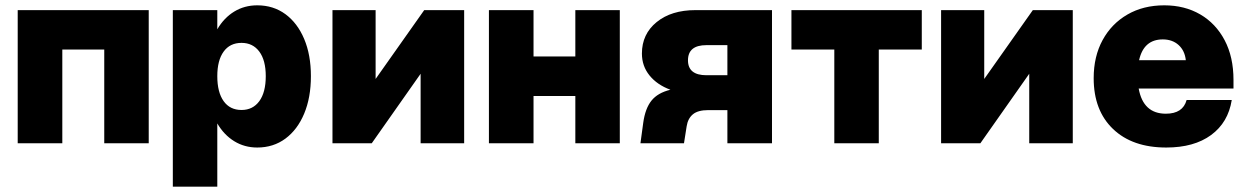

<svg xmlns="http://www.w3.org/2000/svg" viewBox="-20 -538 4682 721"><path d="M46.5 -500H538.5V0H371.5V-352H214V0H46.5Z M629 -500H796V-428Q821 -471 859.5 -494.5Q898 -518 946 -518Q1006.5 -518 1051.8 -484.8Q1097 -451.5 1122.2 -391.8Q1147.5 -332 1147.5 -252Q1147.5 -171.5 1122.2 -111.2Q1097 -51 1051.8 -17.5Q1006.5 16 946 16Q898 16 859.5 -7.8Q821 -31.5 796 -74.5V163H629ZM978 -252Q978 -311.5 953.8 -344.2Q929.5 -377 887 -377Q843.5 -377 819.8 -344.2Q796 -311.5 796 -252Q796 -191.5 819.8 -158.2Q843.5 -125 887 -125Q929.5 -125 953.8 -158.2Q978 -191.5 978 -252Z M1390.5 -500V-241.5L1573 -500H1723V0H1559.5V-261L1376 0H1228.5V-500Z M1816 -500H1983.5V-326H2140.5V-500H2307.5V0H2140.5V-177.5H1983.5V0H1816Z M2639.5 -124.5Q2601 -124.5 2582 -108.8Q2563 -93 2558.5 -63.5L2548.5 0H2385L2395.5 -77Q2403 -131 2426.5 -160.2Q2450 -189.5 2497.5 -201Q2447.5 -219.5 2419 -254.8Q2390.5 -290 2390.5 -337Q2390.5 -410 2445.8 -455Q2501 -500 2591.5 -500H2879V0H2711.5V-124.5ZM2633 -368.5Q2563.5 -368.5 2563.5 -311.5Q2563.5 -255.5 2633 -255.5H2711.5V-368.5Z M3441.5 -500V-352H3280V0H3113V-352H2952V-500Z M3676 -500V-241.5L3858.5 -500H4008.5V0H3845V-261L3661.5 0H3514V-500Z M4087 -244.5Q4087 -326 4120.5 -387.5Q4154 -449 4213.8 -483.5Q4273.5 -518 4352 -518Q4428.5 -518 4487 -484Q4545.5 -450 4578.8 -387Q4612 -324 4612 -238V-205.5H4256Q4273 -111 4358 -111Q4422 -111 4436 -162.5H4605.5Q4592 -78 4528 -31Q4464 16 4359.5 16Q4232.5 16 4159.8 -53.5Q4087 -123 4087 -244.5ZM4346.5 -390Q4275 -390 4257.5 -312H4433Q4429 -348 4405.8 -369Q4382.5 -390 4346.5 -390Z"/></svg>

Font: Overused Grotesk ExtraBold
Style: Regular
Weight: 800
Version: Version 0.004